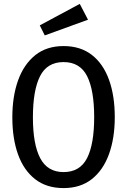

<svg xmlns="http://www.w3.org/2000/svg" viewBox="-20 -957 655 990"><path d="M571.8 -352.8Q571.8 -245.1 542.1 -162.6Q512.3 -80 453.6 -33.6Q394.9 12.8 307.7 12.8Q220.5 12.8 161.8 -32.6Q103.1 -77.9 73.3 -160Q43.6 -242.1 43.6 -351.8Q43.6 -460 73.3 -542.8Q103.1 -625.6 161.8 -672.6Q220.5 -719.5 307.7 -719.5Q394.9 -719.5 453.6 -673.8Q512.3 -628.2 542.1 -545.6Q571.8 -463.1 571.8 -352.8ZM465.6 -352.8Q465.6 -492.3 429 -564.6Q392.3 -636.9 307.7 -636.9Q223.1 -636.9 186.4 -564.1Q149.7 -491.3 149.7 -351.8Q149.7 -212.8 187.4 -141.3Q225.1 -69.7 307.7 -69.7Q392.3 -69.7 429 -141.8Q465.6 -213.8 465.6 -352.8ZM391.3 -936.9 433.8 -855.4 210.8 -774.4 185.1 -826.2Z"/></svg>

Font: Fira Code Retina
Style: Regular
Weight: 450
Monospace: yes
Designer: Carrois Corporate, Edenspiekermann AG, Nikita Prokopov
Foundry: Carrois Corporate, Edenspiekermann AG, Nikita Prokopov
Version: Version 6.002